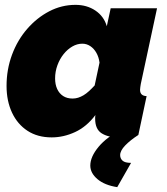

<svg xmlns="http://www.w3.org/2000/svg" viewBox="-20 -556 686 791"><path d="M193 10Q135 10 93.5 -17Q52 -44 29.5 -92Q7 -140 7 -202Q7 -270 29.5 -330.5Q52 -391 92 -437Q132 -483 183 -509.5Q234 -536 291 -536Q338 -536 373 -512.5Q408 -489 420 -448L436 -522H627L560 -210Q559 -203 558 -197Q557 -191 557 -186Q557 -161 584 -160L550 0Q524 5 503.5 7.5Q483 10 469 10Q425 10 398.5 -7Q372 -24 372 -67Q372 -70 372 -72.5Q372 -75 372.5 -77.5Q373 -80 373 -82Q337 -34 289.5 -12Q242 10 193 10ZM279 -150Q291 -150 302 -153.5Q313 -157 324 -163.5Q335 -170 346.5 -180.5Q358 -191 370 -204L390 -298Q387 -321 377 -338.5Q367 -356 352 -366Q337 -376 319 -376Q298 -376 278 -364.5Q258 -353 242 -333Q226 -313 216.5 -287Q207 -261 207 -233Q207 -208 215.5 -189.5Q224 -171 240 -160.5Q256 -150 279 -150ZM352 126Q352 90 386 49Q420 8 484 -24H548L550 0Q516 22 495.5 43.5Q475 65 475 83Q475 97 485 106Q495 115 520 115L463 215Q411 207 381.5 182Q352 157 352 126Z"/></svg>

Font: Raleway Thin Black
Style: Italic
Weight: 900
Italic angle: -12°
Version: Version 4.026